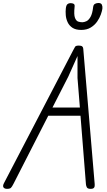

<svg xmlns="http://www.w3.org/2000/svg" viewBox="-45 -1228 694 1251"><path d="M0 2.5Q-9.5 2.5 -16.5 -1.5Q-23.5 -5.5 -24.8 -13.8Q-26 -22 -19.5 -34L431 -899Q439.5 -915.5 444.2 -923.2Q449 -931 468.5 -931Q484.5 -931 490.8 -925.5Q497 -920 497.5 -910L572 -28Q573.5 -13.5 568 -5.5Q562.5 2.5 546 2.5Q526.5 2.5 521.2 -6.8Q516 -16 515 -27L479.5 -474H269.5L43 -30.5Q33 -10.5 26 -4Q19 2.5 0 2.5ZM297 -527.5H475.5L460 -719.5V-863L400 -729ZM484 -1033Q448.5 -1033 427.2 -1047Q406 -1061 395.8 -1083Q385.5 -1105 383.5 -1129.2Q381.5 -1153.5 384 -1174Q386.5 -1194 394.5 -1200.8Q402.5 -1207.5 413.5 -1207.5Q428 -1207.5 435.5 -1202.8Q443 -1198 441 -1183.5Q435.5 -1132.5 443.5 -1111.8Q451.5 -1091 465.5 -1087Q479.5 -1083 491 -1083Q503.5 -1083 518 -1089.8Q532.5 -1096.5 544.8 -1117.8Q557 -1139 562 -1182.5Q564 -1198 574.2 -1203.2Q584.5 -1208.5 596.5 -1208.5Q614 -1208.5 619 -1196.8Q624 -1185 622 -1170.5Q620 -1156.5 612 -1133.5Q604 -1110.5 588 -1087.5Q572 -1064.5 546.5 -1048.8Q521 -1033 484 -1033Z"/></svg>

Font: Edu VIC WA NT Hand Pre
Style: Regular
Weight: 400
Designer: Tina and Corey Anderson, Eben Sorkin, Mirko Velimirovic
Foundry: Google for Education
Version: Version 1.000